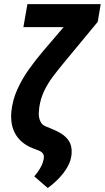

<svg xmlns="http://www.w3.org/2000/svg" viewBox="-20 -731 514 941"><path d="M388.2 -710.9H473.6L459 -624L291 -420.9Q264.2 -388.7 239 -355.2Q213.9 -321.8 196.3 -284.7Q178.7 -247.6 172.4 -204.6Q170.9 -191.9 170.2 -179Q169.4 -166 171.9 -153.8Q174.3 -141.6 180.7 -130.9Q187 -120.1 199.2 -113.8L226.1 -102.5Q255.9 -91.3 280.3 -76.2Q304.7 -61 318.8 -38.3Q333 -15.6 331.1 20.5Q329.1 55.2 310.8 86.9Q292.5 118.7 266.6 145Q240.7 171.4 213.9 190.4L147.9 133.3Q158.7 121.1 167.7 107.9Q176.8 94.7 183.8 80.3Q190.9 65.9 193.8 49.8Q196.3 38.1 194.3 30.3Q192.4 22.5 186.3 16.6Q180.2 10.7 168.9 6.3L143.1 -3.4Q112.8 -15.1 91.1 -32.7Q69.3 -50.3 56.2 -73Q43 -95.7 37.8 -123.3Q32.7 -150.9 35.6 -183.1Q41.5 -240.7 64.7 -292.2Q87.9 -343.8 121.1 -390.4Q154.3 -437 190.9 -480ZM114.3 -710.9H416L396 -598.1H94.7Z"/></svg>

Font: Roboto Condensed
Style: Bold Italic
Weight: 700
Italic angle: -12°
Designer: Christian Robertson
Foundry: Google
Version: Version 3.0